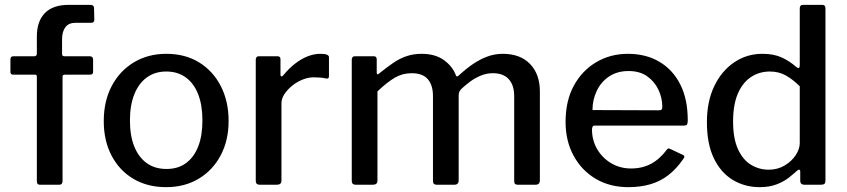

<svg xmlns="http://www.w3.org/2000/svg" viewBox="-20 -762 3495 792"><path d="M350 -530Q357 -530 360.5 -526.5Q364 -523 364 -517V-465Q364 -454 351 -454H247Q238 -454 238 -445V-16Q238 0 225 0H144Q132 0 132 -14V-446Q132 -454 125 -454H35Q23 -454 23 -465V-517Q23 -523 26 -526.5Q29 -530 36 -530H122Q132 -530 132 -542V-611Q132 -674 165 -708Q198 -742 264 -742H353Q368 -742 368 -727L369 -680Q369 -675 366 -671.5Q363 -668 356 -668H292Q263 -668 249.5 -649.5Q236 -631 236 -600V-539Q236 -530 246 -530H350Z M665 10Q588 10 530 -24.5Q472 -59 440 -120.5Q408 -182 408 -262Q408 -345 441 -407.5Q474 -470 532.5 -505Q591 -540 666 -540Q744 -540 801.5 -504.5Q859 -469 891 -406.5Q923 -344 923 -263Q923 -183 890.5 -121.5Q858 -60 800 -25Q742 10 665 10ZM667 -65Q714 -65 747 -89Q780 -113 797.5 -157.5Q815 -202 815 -265Q815 -328 797.5 -373Q780 -418 746.5 -442.5Q713 -467 666 -467Q619 -467 585.5 -442.5Q552 -418 534 -373Q516 -328 516 -265Q516 -202 534 -157.5Q552 -113 585.5 -89Q619 -65 667 -65Z M1051 0Q1043 0 1039 -4Q1035 -8 1035 -16V-515Q1035 -530 1048 -530H1125Q1137 -530 1137 -517V-454Q1137 -448 1140.5 -447Q1144 -446 1148 -451Q1173 -481 1198.5 -500.5Q1224 -520 1250 -530Q1276 -540 1302 -540Q1337 -540 1337 -526V-448Q1337 -436 1326 -438Q1314 -441 1300.5 -442Q1287 -443 1273 -443Q1252 -443 1229 -434Q1206 -425 1186.5 -409.5Q1167 -394 1154 -375Q1141 -356 1141 -336V-17Q1141 0 1122 0H1051Z M1447 0Q1431 0 1431 -16V-515Q1431 -530 1444 -530H1522Q1534 -530 1534 -517V-462Q1534 -457 1537 -455.5Q1540 -454 1544 -459Q1575 -484 1602 -502.5Q1629 -521 1657.5 -530.5Q1686 -540 1719 -540Q1776 -540 1812 -513.5Q1848 -487 1861 -450Q1863 -446 1866.5 -447Q1870 -448 1874 -452Q1903 -479 1932 -498.5Q1961 -518 1991 -529Q2021 -540 2054 -540Q2126 -540 2166.5 -498Q2207 -456 2207 -385V-18Q2207 0 2189 0H2115Q2108 0 2104.5 -3.5Q2101 -7 2101 -16V-366Q2101 -410 2079 -435Q2057 -460 2013 -460Q1987 -460 1963 -450Q1939 -440 1919.5 -425.5Q1900 -411 1885 -397Q1878 -390 1875 -384Q1872 -378 1872 -368V-18Q1872 0 1854 0H1781Q1774 0 1770 -3.5Q1766 -7 1766 -16V-366Q1766 -410 1745 -435Q1724 -460 1678 -460Q1640 -460 1608.5 -441.5Q1577 -423 1537 -385V-17Q1537 0 1518 0H1447Z M2422 -228Q2422 -183 2443.5 -146.5Q2465 -110 2501.5 -88.5Q2538 -67 2583 -67Q2629 -67 2665 -86Q2701 -105 2731 -145Q2734 -149 2737 -149.5Q2740 -150 2746 -147L2797 -123Q2808 -118 2799 -107Q2771 -66 2737.5 -40Q2704 -14 2663 -2Q2622 10 2572 10Q2496 10 2438 -24Q2380 -58 2346.5 -119Q2313 -180 2313 -259Q2313 -346 2347 -408.5Q2381 -471 2439.5 -505.5Q2498 -540 2570 -540Q2644 -540 2699.5 -507.5Q2755 -475 2786 -414Q2817 -353 2817 -266Q2817 -257 2815 -250.5Q2813 -244 2802 -244H2432Q2427 -244 2424.5 -239.5Q2422 -235 2422 -228ZM2695 -307Q2706 -307 2709 -310Q2712 -313 2712 -321Q2712 -359 2695.5 -393Q2679 -427 2648.5 -448Q2618 -469 2573 -469Q2526 -469 2492.5 -446.5Q2459 -424 2441.5 -387Q2424 -350 2424 -308Z M3297 0Q3290 0 3285.5 -4Q3281 -8 3281 -16V-54Q3281 -61 3277 -62Q3273 -63 3268 -58Q3255 -46 3235 -30Q3215 -14 3185 -2Q3155 10 3114 10Q3052 10 3002.5 -20Q2953 -50 2924.5 -109.5Q2896 -169 2896 -258Q2896 -343 2926 -406Q2956 -469 3008 -504.5Q3060 -540 3125 -540Q3172 -540 3204.5 -525Q3237 -510 3263 -487Q3271 -480 3275 -481.5Q3279 -483 3279 -494V-727Q3279 -742 3292 -742H3372Q3385 -742 3385 -727V-17Q3385 -8 3381 -4Q3377 0 3366 0H3297ZM3279 -406Q3250 -435 3221 -451Q3192 -467 3156 -467Q3112 -467 3077.5 -444Q3043 -421 3023.5 -375.5Q3004 -330 3004 -261Q3004 -191 3024 -147Q3044 -103 3077.5 -82.5Q3111 -62 3151 -62Q3187 -62 3216 -79Q3245 -96 3262 -121.5Q3279 -147 3279 -172V-406Z"/></svg>

Font: Libre Franklin Thin Medium
Style: Regular
Weight: 500
Version: Version 3.000